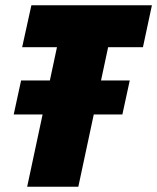

<svg xmlns="http://www.w3.org/2000/svg" viewBox="-20 -708 596 728"><path d="M32 -274 60 -403H472L444 -274ZM83 0 196 -529H64L99 -688H556L522 -529H390L277 0Z"/></svg>

Font: Saira SemiCondensed Black
Style: Italic
Weight: 900
Width: 4
Italic angle: -12°
Designer: Hector Gatti with collaboration of the Omnibus-Type team
Foundry: Omnibus-Type
Version: Version 1.101